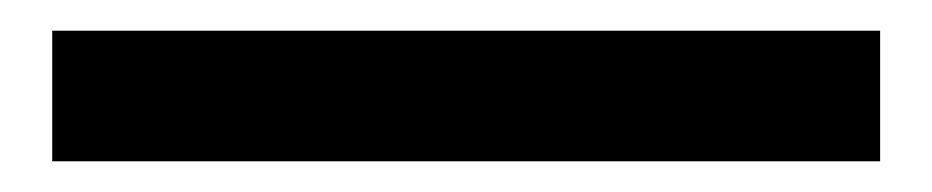

<svg xmlns="http://www.w3.org/2000/svg" viewBox="-20 50 607 125"><path d="M14 155H553V70H14Z"/></svg>

Font: Noto Sans CJK TC
Style: Bold
Weight: 700
Designer: Ryoko NISHIZUKA 西塚涼子 (kana, bopomofo & ideographs); Paul D. Hunt (Latin, Greek & Cyrillic); Sandoll Communications 산돌커뮤니
Foundry: Adobe
Version: Version 2.004;hotconv 1.0.118;makeotfexe 2.5.65603